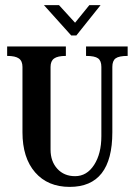

<svg xmlns="http://www.w3.org/2000/svg" viewBox="-20 -722 528 752"><path d="M420 -204Q420 10 253 10Q167 10 117.5 -47Q68 -104 68 -204V-460Q68 -483 54 -493Q40 -503 8 -503V-540H238V-503Q206 -503 192 -493Q178 -483 178 -460V-136Q178 -90 204.5 -61Q231 -32 274 -32Q320 -32 348.5 -76Q377 -120 377 -189V-460Q377 -484 364 -493.5Q351 -503 317 -503V-540H480V-503Q446 -503 433 -493.5Q420 -484 420 -460ZM330 -702H374L279 -583H259L152 -702H211L274 -633Z"/></svg>

Font: Girassol
Style: Regular
Weight: 400
Width: 3
Designer: Liam Spradlin
Version: Version 1.004